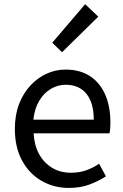

<svg xmlns="http://www.w3.org/2000/svg" viewBox="-20 -892 594 925"><path d="M311.7 13.4Q239.5 13.4 180.4 -20.6Q121.3 -54.6 86.4 -118.2Q51.6 -181.9 51.6 -271Q51.6 -337.5 71.6 -390.1Q91.7 -442.7 126.5 -480.1Q161.4 -517.6 205 -537.2Q248.6 -556.8 295.4 -556.8Q364.6 -556.8 412.8 -525.7Q461 -494.5 486.4 -437.1Q511.9 -379.7 511.9 -301.7Q511.9 -287.4 510.9 -274.1Q510 -260.7 507.6 -249.7H141.9Q145 -192.4 168.3 -149.8Q191.7 -107.2 231.1 -83.5Q270.4 -59.8 322.3 -59.8Q361.8 -59.8 394.5 -71.2Q427.1 -82.7 457.5 -103.1L490.3 -42.5Q454.8 -19.4 411 -3Q367.2 13.4 311.7 13.4ZM140.7 -315.5H431.7Q431.7 -397.1 396.2 -440.3Q360.8 -483.6 296.5 -483.6Q258.5 -483.6 225.1 -463.9Q191.7 -444.3 169.2 -406.9Q146.7 -369.6 140.7 -315.5ZM278.9 -640.4 231.7 -686.1 390.2 -871.9 453.5 -811.8Z"/></svg>

Font: Noto Sans TC Thin
Style: Regular
Weight: 100
Designer: Ryoko NISHIZUKA 西塚涼子 (kana, bopomofo & ideographs); Paul D. Hunt (Latin, Greek & Cyrillic); Sandoll Communications 산돌커뮤니
Foundry: Adobe
Version: Version 2.004-H2;hotconv 1.0.118;makeotfexe 2.5.65603